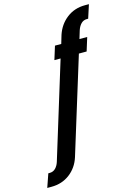

<svg xmlns="http://www.w3.org/2000/svg" viewBox="-305 -860 806 1136"><g transform="rotate(-15 98.0 -292.0)"><path d="M-162 201.5 -133.5 119.5H-125.5Q-104 119.5 -89.5 105.2Q-75 91 -67.5 67.5L112.5 -518H74.5L100 -600H138.5L154 -652Q174 -712 221.5 -748.5Q269 -785 333.5 -785H357.5L331 -703H323.5Q302 -703 287.8 -688.8Q273.5 -674.5 265.5 -651L250 -600H297.5L272 -518H224.5L43.5 68.5Q24.5 128.5 -23.2 165Q-71 201.5 -136 201.5Z"/></g></svg>

Font: Anybody UltraCondensed SemiBold
Style: Italic
Weight: 600
Width: 1
Italic angle: -10°
Designer: Tyler Finck
Foundry: Etcetera Type Company
Version: Version 1.010; ttfautohint (v1.8.3) -l 8 -r 50 -G 200 -x 14 